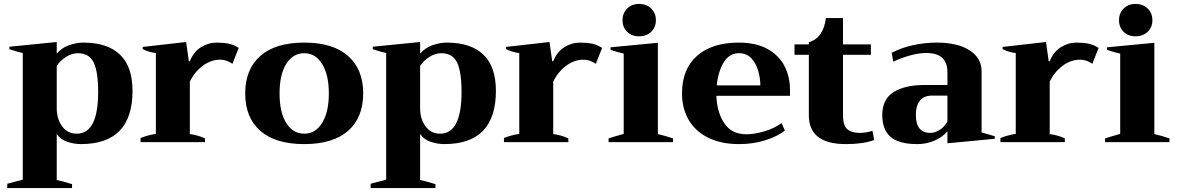

<svg xmlns="http://www.w3.org/2000/svg" viewBox="-20 -724 5999 978"><path d="M17 212Q33 207 96 191V-454Q75 -458 28 -473V-486L269 -510V-451Q296 -482 334 -494.5Q372 -507 404 -507Q527 -507 591 -446Q655 -385 655 -261Q655 10 392 10Q357 10 322 -2Q287 -14 269 -42V193Q293 197 347 214V234H17ZM480 -256Q480 -357 457.5 -405Q435 -453 376 -453Q347 -453 317 -434.5Q287 -416 269 -388V-172Q269 -118 296.5 -80.5Q324 -43 371 -43Q480 -43 480 -256Z M696 -21Q730 -35 774 -42V-454Q759 -455 739 -461Q719 -467 707 -474V-485L928 -510L942 -412H947Q966 -460 1003.5 -483.5Q1041 -507 1084 -507Q1119 -507 1145 -501.5Q1171 -496 1196 -480L1164 -399Q1134 -420 1102 -420Q1055 -420 1013.5 -389.5Q972 -359 947 -309V-41Q988 -36 1024 -19V0H696Z M1229 -248Q1229 -371 1306 -439Q1383 -507 1530 -507Q1676 -507 1753 -439Q1830 -371 1830 -248Q1830 -125 1753 -57.5Q1676 10 1530 10Q1383 10 1306 -57.5Q1229 -125 1229 -248ZM1655 -248Q1655 -343 1621 -398Q1587 -453 1530 -453Q1472 -453 1438 -398.5Q1404 -344 1404 -248Q1404 -152 1438 -97.5Q1472 -43 1530 -43Q1587 -43 1621 -98Q1655 -153 1655 -248Z M1868 212Q1884 207 1947 191V-454Q1926 -458 1879 -473V-486L2120 -510V-451Q2147 -482 2185 -494.5Q2223 -507 2255 -507Q2378 -507 2442 -446Q2506 -385 2506 -261Q2506 10 2243 10Q2208 10 2173 -2Q2138 -14 2120 -42V193Q2144 197 2198 214V234H1868ZM2331 -256Q2331 -357 2308.5 -405Q2286 -453 2227 -453Q2198 -453 2168 -434.5Q2138 -416 2120 -388V-172Q2120 -118 2147.5 -80.5Q2175 -43 2222 -43Q2331 -43 2331 -256Z M2547 -21Q2581 -35 2625 -42V-454Q2610 -455 2590 -461Q2570 -467 2558 -474V-485L2779 -510L2793 -412H2798Q2817 -460 2854.5 -483.5Q2892 -507 2935 -507Q2970 -507 2996 -501.5Q3022 -496 3047 -480L3015 -399Q2985 -420 2953 -420Q2906 -420 2864.5 -389.5Q2823 -359 2798 -309V-41Q2839 -36 2875 -19V0H2547Z M3151 -621Q3151 -657 3174.5 -680.5Q3198 -704 3235 -704Q3273 -704 3297 -680.5Q3321 -657 3321 -621Q3321 -585 3297 -562Q3273 -539 3235 -539Q3198 -539 3174.5 -562Q3151 -585 3151 -621ZM3080 -19Q3097 -25 3157 -42V-451Q3128 -457 3090 -470V-483L3331 -506V-41Q3367 -33 3408 -19V0H3080Z M4004 -236H3629Q3632 -152 3669.5 -96Q3707 -40 3782 -40Q3823 -40 3873.5 -55Q3924 -70 3961 -97L3978 -59Q3942 -30 3879.5 -10Q3817 10 3745 10Q3654 10 3588.5 -22Q3523 -54 3488.5 -112.5Q3454 -171 3454 -248Q3454 -372 3530.5 -439.5Q3607 -507 3744 -507Q3831 -507 3889.5 -474.5Q3948 -442 3976 -387.5Q4004 -333 4004 -267ZM3853 -289Q3853 -324 3842.5 -362Q3832 -400 3807.5 -426.5Q3783 -453 3744 -453Q3695 -453 3666.5 -406.5Q3638 -360 3631 -289Z M4433 -11Q4378 10 4289 10Q4100 10 4100 -137V-445H4027V-498H4100V-509Q4174 -530 4187 -632H4274V-498H4416V-445H4274V-137Q4274 -84 4296.5 -65.5Q4319 -47 4359 -47Q4393 -47 4424 -58Z M4474 -138Q4474 -219 4532 -255Q4590 -291 4687 -291H4806V-356Q4806 -454 4699 -454Q4659 -454 4613.5 -441Q4568 -428 4530 -410L4522 -455Q4569 -480 4629 -493.5Q4689 -507 4752 -507Q4858 -507 4919 -467.5Q4980 -428 4980 -362V-49Q5008 -42 5047 -30V-17L4806 6V-55Q4780 -25 4739.5 -7.5Q4699 10 4653 10Q4558 10 4516 -27Q4474 -64 4474 -138ZM4806 -105V-237H4727Q4686 -237 4665.5 -211Q4645 -185 4645 -139Q4645 -47 4719 -47Q4743 -47 4767.5 -63Q4792 -79 4806 -105Z M5076 -21Q5110 -35 5154 -42V-454Q5139 -455 5119 -461Q5099 -467 5087 -474V-485L5308 -510L5322 -412H5327Q5346 -460 5383.5 -483.5Q5421 -507 5464 -507Q5499 -507 5525 -501.5Q5551 -496 5576 -480L5544 -399Q5514 -420 5482 -420Q5435 -420 5393.5 -389.5Q5352 -359 5327 -309V-41Q5368 -36 5404 -19V0H5076Z M5680 -621Q5680 -657 5703.5 -680.5Q5727 -704 5764 -704Q5802 -704 5826 -680.5Q5850 -657 5850 -621Q5850 -585 5826 -562Q5802 -539 5764 -539Q5727 -539 5703.5 -562Q5680 -585 5680 -621ZM5609 -19Q5626 -25 5686 -42V-451Q5657 -457 5619 -470V-483L5860 -506V-41Q5896 -33 5937 -19V0H5609Z"/></svg>

Font: Trirong ExtraBold
Style: Regular
Weight: 800
Designer: Katatrad Team
Foundry: CadsonDemak
Version: Version 1.001